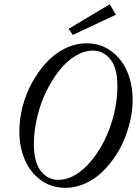

<svg xmlns="http://www.w3.org/2000/svg" viewBox="-20 -883 653 916"><path d="M327.1 -716.3 307.6 -745.6 503.9 -862.8 532.7 -812.5ZM292 13.2Q224.6 13.2 173.8 -24.4Q123 -62 97.7 -122.6Q72.3 -183.1 72.3 -256.8Q72.3 -314 87.6 -374Q103 -434.1 132.3 -487.5Q161.6 -541 200.2 -583.5Q238.8 -626 289.1 -651.1Q339.4 -676.3 393.1 -676.3Q460.4 -676.3 511.2 -638.7Q562 -601.1 587.4 -540.3Q612.8 -479.5 612.8 -406.2Q612.8 -358.4 601.6 -308.6Q590.3 -258.8 570.6 -212.4Q550.8 -166 521.2 -124.8Q491.7 -83.5 457 -53Q422.4 -22.5 379.4 -4.6Q336.4 13.2 292 13.2ZM257.3 -24.9Q327.6 -24.9 393.8 -91.8Q460 -158.7 500 -262.9Q540 -367.2 540 -473.1Q540 -559.6 506.1 -600.6Q472.2 -641.6 423.8 -641.6Q381.3 -641.6 339.1 -616Q296.9 -590.3 262 -545.7Q227.1 -501 199.7 -444.6Q172.4 -388.2 157 -322.5Q141.6 -256.8 141.6 -193.4Q141.6 -148.4 151.6 -114.7Q161.6 -81.1 178.7 -62Q195.8 -43 215.6 -33.9Q235.4 -24.9 257.3 -24.9Z"/></svg>

Font: Elstob 18pt
Style: Italic
Weight: 400
Italic angle: -20°
Designer: Peter S. Baker
Version: Version 1.015